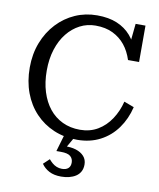

<svg xmlns="http://www.w3.org/2000/svg" viewBox="-101 -798 918 1112"><g transform="rotate(10 358.5 -242.0)"><path d="M381 -660Q332 -660 289.5 -638Q247 -616 215 -576Q183 -536 165 -480Q147 -424 147 -355Q147 -286 164.5 -230Q182 -174 214 -134Q246 -94 292 -72Q338 -50 395 -50Q454 -50 499.5 -77Q545 -104 576 -151Q607 -198 621 -255L680 -233Q663 -162 623.5 -107Q584 -52 524.5 -21Q465 10 389 10Q314 10 251.5 -16.5Q189 -43 143 -91.5Q97 -140 72 -207Q47 -274 47 -355Q47 -435 73 -502Q99 -569 145 -618Q191 -667 251 -693.5Q311 -720 380 -720Q448 -720 497 -699.5Q546 -679 578.5 -641.5Q611 -604 627 -552L591 -553L607 -710H665V-496H600Q584 -546 555 -582Q526 -618 483 -639Q440 -660 381 -660ZM374 -4 333 68 324 59Q362 57 392 66.5Q422 76 439.5 95.5Q457 115 457 144Q457 168 447.5 185.5Q438 203 421 214Q404 225 382 230.5Q360 236 335 236Q293 236 264.5 221Q236 206 219 181L254 148Q263 159 274.5 169Q286 179 300.5 185Q315 191 332 191Q356 191 369 179.5Q382 168 382 146Q382 123 366 109Q350 95 309 95H283L312 -4Z"/></g></svg>

Font: Roboto Serif 28pt
Style: Regular
Weight: 400
Designer: Greg Gazdowicz
Foundry: Commercial Type
Version: Version 1.008